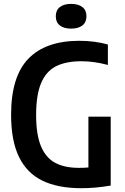

<svg xmlns="http://www.w3.org/2000/svg" viewBox="-20 -959 640 986"><path d="M548.5 -360V-6Q469 7.5 398.5 7.5Q277.5 7.5 197.8 -31.2Q118 -70 77.5 -153.2Q37 -236.5 37 -369.5Q37 -566.5 126.2 -658Q215.5 -749.5 387.5 -749.5Q465.5 -749.5 534 -730.5V-625.5Q462.5 -644.5 398.5 -644.5Q318 -644.5 267.2 -618.5Q216.5 -592.5 191 -532Q165.5 -471.5 165.5 -368Q165.5 -268 190.2 -208.5Q215 -149 263 -123Q311 -97 386 -97Q413.5 -97 434 -99V-360ZM266.5 -875.5Q266.5 -906.5 287.5 -922.8Q308.5 -939 345 -939Q382 -939 403 -922.8Q424 -906.5 424 -875.5Q424 -844.5 403 -828.2Q382 -812 345 -812Q308.5 -812 287.5 -828.2Q266.5 -844.5 266.5 -875.5Z"/></svg>

Font: Encode Sans Condensed SemiBold
Style: Regular
Weight: 600
Width: 3
Designer: Multiple Designers
Foundry: Impallari Type
Version: Version 2.000